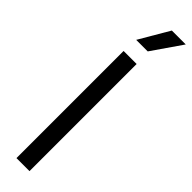

<svg xmlns="http://www.w3.org/2000/svg" viewBox="-321 -915 896 896"><g transform="rotate(45 126.5 -467.0)"><path d="M69.3 0H155.3V-707H69.3ZM150.4 -785.2 252.9 -933.6H161.1L74.2 -785.2Z"/></g></svg>

Font: Wanted Sans
Style: Regular
Weight: 400
Designer: Original Design by Kil Hyung-jin and Kang Hanbin, Wanted Lab, Inc; Hangeul from Source Han Sans by Jang Soo-young and Ka
Foundry: Wanted Lab, Inc.
Version: Version 1.001;Glyphs 3.2 (3227)